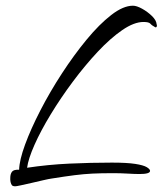

<svg xmlns="http://www.w3.org/2000/svg" viewBox="-20 -636 570 673"><path d="M34 17Q25 17 22 13.5Q19 10 17 2Q16 -2 16 -5.5Q16 -9 16 -12Q16 -26 22 -34Q28 -42 47 -41Q48 -75 68 -129.5Q88 -184 121.5 -249Q155 -314 197 -378.5Q239 -443 283.5 -497Q328 -551 370 -583.5Q412 -616 446 -616Q459 -616 478 -605.5Q497 -595 512.5 -580Q528 -565 529 -551Q529 -550 529.5 -549.5Q530 -549 530 -547Q530 -540 525 -540Q512 -547 507 -553Q502 -559 483 -559Q450 -559 408.5 -530.5Q367 -502 322.5 -454.5Q278 -407 235.5 -350Q193 -293 158 -235.5Q123 -178 101 -128.5Q79 -79 75 -48Q148 -59 223 -62.5Q298 -66 372 -66Q425 -66 454 -61.5Q483 -57 494.5 -50Q506 -43 506 -37Q506 -26 469 -26Q452 -26 427.5 -27.5Q403 -29 377 -29Q334 -29 304 -27.5Q274 -26 242 -22Q210 -18 160 -10Q152 -9 132.5 -4.5Q113 0 91.5 5Q70 10 53.5 13.5Q37 17 34 17Z"/></svg>

Font: Hurricane
Style: Regular
Weight: 400
Designer: Robert E. Leuschke
Foundry: Robert E. Leuschke
Version: Version 1.010; ttfautohint (v1.8.3)